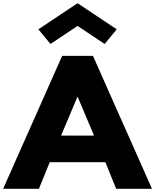

<svg xmlns="http://www.w3.org/2000/svg" viewBox="-70 -1172 964 1192"><path d="M168.4 -990 243.2 -899 411.5 -1011 579.8 -899 654.6 -990 411.5 -1152ZM507.2 -825H315.8L-50.5 0H171.7L238.8 -165H584.2L651.3 0H873.5ZM513.8 -330H309.2L410.4 -570H412.6Z"/></svg>

Font: Hussar
Style: BdWide
Weight: 700
Foundry: Cannot Into Space Fonts
Version: Version 2.00